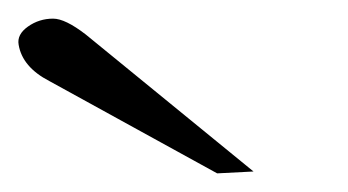

<svg xmlns="http://www.w3.org/2000/svg" viewBox="-30 -686 373 206"><path d="M62 -649 242 -502 203 -500 23 -599Q-6 -614 -10 -638Q-12 -649 0 -657.5Q12 -666 27 -666Q40 -666 62 -649Z"/></svg>

Font: GFS Didot
Style: Italic
Weight: 400
Italic angle: -12°
Designer: Takis Katsoulidis and George D. Matthiopoulos
Foundry: George Matthiopoulos and Takis Katsoulidis
Version: Version 1.0